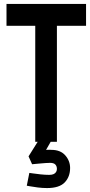

<svg xmlns="http://www.w3.org/2000/svg" viewBox="-20 -720 457 975"><path d="M238 -1H172L125 74L143 114Q164 112 181 110.5Q198 109 211 108Q224 107 234 107Q253 107 261 115.5Q269 124 269 138Q269 146 265 153Q261 160 252.5 164Q244 168 230 168Q210 168 186.5 165.5Q163 163 146.5 160.5Q130 158 129 158L116 223Q117 223 132.5 226Q148 229 172 232Q196 235 219 235Q281 235 308.5 206.5Q336 178 336 133Q336 97 311.5 69Q287 41 241 41Q238 41 233 40.5Q228 40 214 41ZM269 -589H417V-700H13V-589H159V0H269Z"/></svg>

Font: Advent Pro
Style: Bold
Weight: 700
Designer: VivaRado, Andreas Kalpakidis
Foundry: VivaRado, Andreas Kalpakidis
Version: Version 3.000